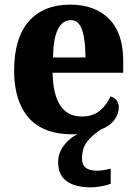

<svg xmlns="http://www.w3.org/2000/svg" viewBox="-20 -570 589 829"><path d="M375 239Q390 239 416.5 234.5Q443 230 458 223V158Q424 167 399 167Q334 167 334 116Q334 72 354 44.5Q374 17 414 -10Q455 -26 474 -52.5Q493 -79 493 -106Q493 -142 457 -154Q441 -117 411 -92Q381 -67 333 -67Q211 -67 207 -256H512V-308Q512 -427 451 -488.5Q390 -550 283 -550Q168 -550 104.5 -478Q41 -406 41 -265Q41 -134 103.5 -62Q166 10 294 10Q308 10 315 9Q280 26 255.5 58.5Q231 91 231 130Q231 239 375 239ZM209 -322Q211 -483 287 -483Q320 -483 334.5 -440.5Q349 -398 349 -322Z"/></svg>

Font: Noto Serif SemiCondensed Extra
Style: Regular
Weight: 800
Width: 4
Designer: Monotype Design Team
Foundry: Monotype Imaging Inc.
Version: Version 1.002